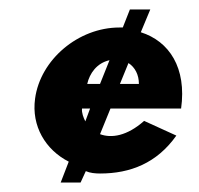

<svg xmlns="http://www.w3.org/2000/svg" viewBox="-20 -358 419 405"><path d="M284 -103C248 -71 215 -66 191 -75L213 -129H362C374 -215 337 -271 277 -290L297 -338H254L239 -300H232C145 -300 65 -232 54 -150C46 -92 76 -42 125 -17L108 27H150L161 3C170 7 181 8 191 8C255 8 311 -14 352 -72ZM233 -181 251 -225C265 -216 273 -200 273 -181ZM191 -181H164C169 -203 184 -225 211 -231ZM170 -129 160 -102C156 -110 152 -120 153 -129Z"/></svg>

Font: Hussar Tani
Style: Kurs
Weight: 700
Foundry: Cannot Into Space Fonts
Version: Version 0.92